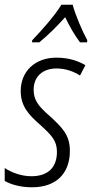

<svg xmlns="http://www.w3.org/2000/svg" viewBox="-27 -786 391 816"><path d="M110 -615 109 -606H140C177 -636 216 -675 250 -713C268 -674 292 -634 313 -606H343L344 -615C324 -651 292 -725 282 -766H234C205 -718 150 -657 110 -615ZM109 10C212 10 270 -49 270 -145C270 -214 236 -245 182 -295C136 -335 116 -361 116 -405C116 -460 154 -495 213 -495C254 -495 288 -481 313 -465L336 -509C307 -526 267 -541 213 -541C121 -541 61 -482 61 -399C61 -336 94 -299 142 -257C192 -212 215 -188 215 -141C215 -76 179 -37 106 -37C63 -37 19 -54 -7 -72V-17C17 -3 58 10 109 10Z"/></svg>

Font: Noto Sans Condensed Light
Style: Italic
Weight: 300
Width: 3
Italic angle: -12°
Designer: Monotype Design Team
Foundry: Monotype Imaging Inc.
Version: Version 2.013